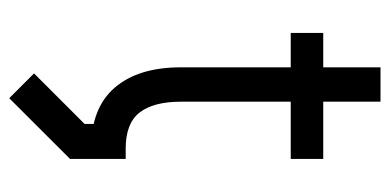

<svg xmlns="http://www.w3.org/2000/svg" viewBox="-227 -408 815 401"><g transform="rotate(90 180.5 -207.5)"><path d="M185.1 180.7 133.3 128.9 238.8 23.4V0H312V53.7ZM290.5 9.8Q205.6 9.8 163.1 -39.6Q120.6 -88.9 120.6 -177.7V-407.2H48.8V-475.1H120.6V-594.7H192.4V-475.1H312V-407.2H192.4V-177.7Q192.4 -121.1 214.8 -91.8Q237.3 -62.5 290.5 -62.5H312V9.8Z"/></g></svg>

Font: Eligible
Style: Regular
Weight: 500
Version: Version 1.1